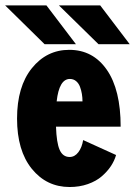

<svg xmlns="http://www.w3.org/2000/svg" viewBox="-42 -702 515 732"><path d="M452.5 -533.5H333.5L182.5 -681.5H340ZM247.5 -533.5H128L-22.5 -681.5H135ZM400.5 -111Q394.5 -89.5 381 -69Q367.5 -48.5 346.2 -30Q325 -11.5 293 -0.2Q261 11 223.5 11Q135.5 11 79.2 -58.5Q23 -128 23 -250Q23 -372 79.5 -442Q136 -512 222 -512Q312.5 -512 365.2 -436Q418 -360 418 -219H171.5Q173.5 -157.5 185.5 -130.5Q197.5 -103.5 223.5 -103.5Q243 -103.5 256.8 -121.8Q270.5 -140 275 -168ZM224.5 -401Q183.5 -401 174 -315.5H272.5Q272.5 -330 270.2 -343.8Q268 -357.5 263 -371Q258 -384.5 248 -392.8Q238 -401 224.5 -401Z"/></svg>

Font: League Mono Condensed
Style: Bold
Weight: 700
Width: 1
Designer: Tyler Finck
Foundry: The League of Moveable Type / Tyler Finck
Version: Version 2.210